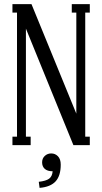

<svg xmlns="http://www.w3.org/2000/svg" viewBox="-20 -700 493 926"><path d="M127.9 0H40V-41H62V-639.2H40V-680.2H131.8L348.1 -151.9V-639.2H326.2V-680.2H413.1V-639.2H391.1V-41H413.1V0H334L105 -562V-41H127.9ZM170.9 206.1 167 176.8Q201.7 172.9 216.8 161.9Q231.9 150.9 233.9 126Q209 126 196 114.5Q183.1 103 183.1 83Q183.1 64 196 52Q209 40 227.1 40Q246.1 40 259.5 53.7Q272.9 67.4 272.9 94.2Q272.9 147.5 248.3 174.6Q223.6 201.7 170.9 206.1Z"/></svg>

Font: Margherita
Style: Regular
Weight: 400
Designer: James Puckett
Foundry: Dunwich Type Founders
Version: Version 1.008;hotconv 1.0.109;makeotfexe 2.5.65596